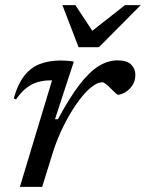

<svg xmlns="http://www.w3.org/2000/svg" viewBox="-20 -729 569 749"><path d="M183 -415.5Q182 -415.5 180.5 -415.5Q179 -415.5 177.5 -415.5Q150 -415.5 126.5 -408.5Q103 -401.5 82.2 -385.2Q61.5 -369 42.5 -341L33.5 -345Q50 -403 76.2 -435.2Q102.5 -467.5 138 -480.2Q173.5 -493 216 -493Q224.5 -493 233 -492.5Q241.5 -492 250.5 -491.2Q259.5 -490.5 268 -488.5L194.5 -264H206Q252 -349.5 291 -399.8Q330 -450 366 -471.8Q402 -493.5 438 -493.5Q475.5 -493.5 491.8 -477Q508 -460.5 508 -437.5Q508 -412 495.5 -394.5Q483 -377 467 -368.2Q451 -359.5 440.5 -359.5Q437.5 -359.5 430 -366.5Q422.5 -373.5 412.5 -383.5Q403 -393.5 393.8 -400.8Q384.5 -408 379 -408Q362.5 -408 342 -393.2Q321.5 -378.5 300 -352.2Q278.5 -326 257.2 -291Q236 -256 217.5 -215.5Q199 -175 185.5 -132L144.5 0H57.5ZM529 -709 366 -545H286.5L223.5 -709H274L347 -598.5H327L467.5 -709Z"/></svg>

Font: Newsreader 10pt
Style: Italic
Weight: 400
Italic angle: -17°
Version: Version 1.003